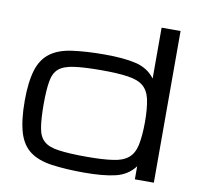

<svg xmlns="http://www.w3.org/2000/svg" viewBox="-83 -837 966 935"><g transform="rotate(10 400.0 -369.5)"><path d="M391.1 10.7Q302.2 10.7 231 1Q164.1 -8.8 124.5 -38.1Q83.5 -67.9 65.4 -126.5Q46.9 -188 46.9 -284.2Q46.9 -377.4 65.4 -437.5Q83.5 -494.6 124.5 -524.4Q164.6 -554.2 231 -563.5Q302.2 -573.2 391.1 -573.2Q485.8 -573.2 543.9 -559.6Q606 -545.9 641.6 -498.5V-750H735.4V0H641.6V-64.5Q605.5 -16.6 543.9 -2.9Q485.8 10.7 391.1 10.7ZM641.6 -284.2Q641.6 -350.1 631.8 -396Q622.1 -438 595.7 -459.5Q570.3 -480.5 520 -487.8Q470.7 -495.1 391.1 -495.1Q303.7 -495.1 253.4 -487.8Q202.6 -480.5 178.7 -459.5Q154.8 -438.5 147.9 -396Q140.6 -354 140.6 -284.2Q140.6 -211.9 147.9 -168.5Q154.8 -124.5 178.7 -103.5Q202.6 -81.1 253.4 -74.7Q303.7 -67.4 391.1 -67.4Q470.7 -67.4 520 -74.7Q568.8 -81.1 595.7 -103.5Q622.1 -125 631.8 -168.5Q641.6 -215.8 641.6 -284.2Z"/></g></svg>

Font: Michroma+
Style: Regular
Weight: 400
Designer: beogot
Foundry: beogot
Version: Version